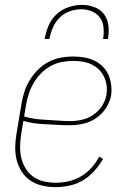

<svg xmlns="http://www.w3.org/2000/svg" viewBox="-20 -760 540 788"><path d="M209 8Q181 8 154 2Q127 -4 105.5 -18.5Q84 -33 69.5 -55Q55 -77 48.5 -103Q42 -129 42.5 -157Q43 -185 48 -213L68 -333Q72 -358 80 -383Q88 -408 102 -431Q116 -454 135.5 -473.5Q155 -493 178.5 -505.5Q202 -518 228 -523Q254 -528 280 -528Q302 -528 324 -524.5Q346 -521 365.5 -512Q385 -503 400.5 -488Q416 -473 424.5 -454Q433 -435 436 -413Q439 -391 436 -368Q431 -341 414.5 -316Q398 -291 373.5 -274.5Q349 -258 321 -252Q293 -246 265 -246Q241 -246 217.5 -247.5Q194 -249 169.5 -250Q145 -251 121.5 -254Q98 -257 76 -264L67 -210Q63 -185 62.5 -160Q62 -135 67.5 -111.5Q73 -88 85.5 -68Q98 -48 117 -34.5Q136 -21 160 -15.5Q184 -10 209 -10Q235 -10 261.5 -16Q288 -22 312 -36Q336 -50 355 -71Q374 -92 387 -117L403 -108Q388 -82 367.5 -59Q347 -36 321.5 -20.5Q296 -5 266.5 1.5Q237 8 209 8ZM269 -263Q292 -263 316.5 -268.5Q341 -274 362.5 -288.5Q384 -303 398.5 -325Q413 -347 417 -371Q420 -391 417.5 -410Q415 -429 406.5 -446Q398 -463 385 -475.5Q372 -488 355 -496Q338 -504 319 -507Q300 -510 280 -510Q257 -510 233.5 -505.5Q210 -501 188 -489Q166 -477 148.5 -459Q131 -441 118.5 -420Q106 -399 98.5 -376Q91 -353 87 -330L79 -282Q101 -275 124.5 -272Q148 -269 172.5 -268Q197 -267 220.5 -265Q244 -263 269 -263ZM163 -600Q168 -627 179 -654Q190 -681 211.5 -701Q233 -721 261 -730.5Q289 -740 316 -740Q343 -740 368 -730.5Q393 -721 407.5 -701Q422 -681 425 -654Q428 -627 423 -600H403Q407 -623 405 -646.5Q403 -670 390.5 -687.5Q378 -705 357 -713.5Q336 -722 313 -722Q290 -722 266 -713.5Q242 -705 224.5 -687.5Q207 -670 197 -646.5Q187 -623 183 -600Z"/></svg>

Font: Iosevka Curly Slab Thin
Style: Italic
Weight: 100
Italic angle: -9°
Monospace: yes
Designer: Belleve Invis
Foundry: Belleve Invis
Version: Version 22.1.2; ttfautohint (v1.8.4)